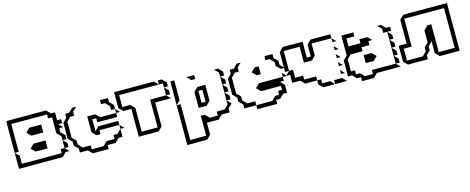

<svg xmlns="http://www.w3.org/2000/svg" viewBox="-37 -1207 5141 2099"><g transform="rotate(-15 2533.5 -157.5)"><path d="M270 -315 225 -360 270 -405H405V-315ZM45 -180V-540H495L540 -495H585V-405H630V-360H585L630 -315H585V-270L630 -225V-180H585V-225L540 -270V-450H495V-495H90V-180ZM585 -90V-180L630 -135V-90ZM45 0V-180L90 -135V-45H540V-90H585L630 -45H585L540 0ZM225 -180 270 -225H405V-135H270Z M1094 -450V-495H1184V-450L1229 -405V-360H1184V-405L1139 -450ZM1229 -315V-360L1274 -315ZM914 -180V-360H1004L1049 -315H1229V-270H1004V-315H959V-180L1004 -225H1229V-180H1004V-135H959ZM734 0V-45L689 -90V-135L644 -180V-360L689 -405V-450H734L779 -495H824L779 -450V-405H734L689 -360V-180L734 -135V-90L779 -45H869V0H1004L1049 -45H1139V-90H1184L1229 -135V-45H1184L1139 0H1049V45H869L824 0ZM1229 -135V-180L1274 -135Z M1761 -495V-540H1806L1851 -495V-450H1806V-495ZM1806 -360V-450L1851 -405V-360ZM1401 0V-315H1311L1266 -360V-540H1716L1761 -495H1311V-360H1401L1446 -315V-45H1626V-360H1806L1851 -315H1671V-45L1626 0Z M2430 -405V-450L2385 -495H2430L2475 -450V-405ZM2115 -450 2070 -495H2160V-450ZM2430 -315V-405L2475 -360V-315ZM2430 -225V-315L2475 -270V-225ZM1890 -225V-495H1935V-270ZM2430 -135V-225L2475 -180V-135ZM2115 -135V-315L2160 -360H2250V-180L2205 -135ZM1890 -225H1935V180H2115V-45H2160L2205 0H2295V-45H2385L2430 -90V-135L2475 -90L2430 -45V0H2340L2295 45H2160V180L2115 225H1890ZM2205 -180V-315H2160V-180Z M2956 -450V-495H3046V-450L3091 -405V-360L3136 -315H3091L3046 -360V-405L3001 -450ZM2596 0V-45L2551 -90V-135L2506 -180V-360L2551 -405V-450H2596L2641 -495H2686L2641 -450V-405H2596L2551 -360V-180L2596 -135V-90L2641 -45H2731V0ZM2821 -315 2776 -360 2821 -405H2866V-315ZM3091 -225V-270L3136 -225ZM2731 45V0H2911L2956 -45H3001V-90H3046V-135H2821L2776 -180L2821 -225H3091V-180H3046L3091 -135V-45H3046L3001 0H2956V45Z M3714 -450V-495L3759 -450ZM3129 -270V-495L3174 -540H3399V-360H3444V-495L3489 -540H3714V-495H3489V-360L3444 -315H3354V-495H3174V-270ZM3714 -360V-405L3759 -360ZM3714 -270V-315L3759 -270ZM3174 -135V-225H3129L3174 -270H3219V-180H3309V-135H3444V-90H3309L3264 -135ZM3714 -180V-225L3759 -180ZM3714 -90V-135L3759 -90ZM3444 -45V-90H3489V-45H3579L3624 0H3489ZM3624 0V-45H3714L3759 0Z M4276 -405V-450L4231 -495H4276L4321 -450H4366V-405ZM4321 -315V-405L4366 -360V-315ZM4321 -225V-315L4366 -270V-225ZM4321 -135V-225L4366 -180V-135ZM4321 -45V-135L4366 -90V-45ZM3781 -45V-225L3826 -270V-495H3961V-450H3871V-360H4006V-405H4096L4141 -360H4096V-315H4006V-270H3871L3826 -225V-90H3871V-45H3916L3961 0H4051V-45H4321L4366 0H4096L4051 45H3916V0H3871L3826 -45ZM4006 -135V-225H4096L4141 -180L4096 -135Z M4448 -180V-45H4628L4673 -90V-135L4718 -180V-315L4763 -360H4808V-45H4988V-495H4538V-180ZM4403 -45V-225H4493V-495L4538 -540H5033V0H4808L4763 -45V-180L4718 -135V-90L4673 -45V0H4448Z"/></g></svg>

Font: Rubik Iso
Style: Regular
Weight: 400
Designer: Hubert and Fischer, NaN
Foundry: Hubert and Fischer, NaN
Version: Version 2.200